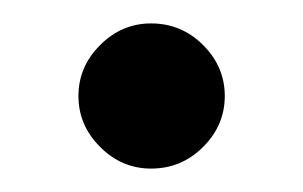

<svg xmlns="http://www.w3.org/2000/svg" viewBox="-20 -130 259 164"><path d="M109 14Q84 14 65.5 -4.5Q47 -23 47 -48Q47 -73 65.5 -91.5Q84 -110 109 -110Q135 -110 153.5 -91.5Q172 -73 172 -48Q172 -23 153.5 -4.5Q135 14 109 14Z"/></svg>

Font: Figtree Medium
Style: Regular
Weight: 500
Designer: Erik Kennedy
Foundry: Erik Kennedy
Version: Version 2.001; ttfautohint (v1.8.4.7-5d5b);gftools[0.9.27]